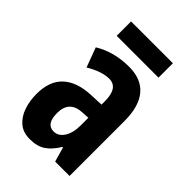

<svg xmlns="http://www.w3.org/2000/svg" viewBox="-216 -799 896 896"><g transform="rotate(45 232.0 -351.5)"><path d="M246 -557Q326 -557 367.5 -508Q409 -459 409 -362V0H314L293 -73H290Q265 -31 234.5 -10.5Q204 10 156 10Q111 10 83 -14.5Q55 -39 42 -78Q29 -117 29 -161Q29 -247 76 -290.5Q123 -334 211 -338L279 -341V-363Q279 -452 219 -452Q171 -452 107 -414L71 -511Q146 -557 246 -557ZM242 -252Q160 -248 160 -167Q160 -94 209 -94Q240 -94 259.5 -124Q279 -154 279 -204V-254ZM378 -713V-618H102V-713Z"/></g></svg>

Font: Noto Sans Armenian ExtraCondensed
Style: Bold
Weight: 700
Width: 2
Designer: Monotype Design Team
Foundry: Monotype Imaging Inc.
Version: Version 2.008; ttfautohint (v1.8.4.7-5d5b)